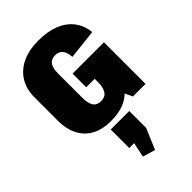

<svg xmlns="http://www.w3.org/2000/svg" viewBox="-308 -819 1282 1282"><g transform="rotate(-45 332.5 -178.0)"><path d="M284 12Q209 12 153.5 -16.5Q98 -45 67 -102Q36 -159 36 -243V-459Q36 -539 70.5 -595Q105 -651 169 -681.5Q233 -712 323 -712Q408 -712 471.5 -687Q535 -662 572.5 -613.5Q610 -565 617 -497L406 -474Q403 -519 385 -541Q367 -563 334 -563Q295 -563 277.5 -538.5Q260 -514 260 -462V-232Q260 -181 277.5 -155Q295 -129 333 -129Q371 -129 389 -155Q407 -181 408 -230L543 -234Q544 -158 515 -102.5Q486 -47 428.5 -17.5Q371 12 284 12ZM408 -206V-346L478 -265H328V-394H624V-1H505ZM419 50V210L357 356L268 330L315 109L409 225H244V50Z"/></g></svg>

Font: Pathway Extreme Condensed Black
Style: Regular
Weight: 900
Width: 3
Version: Version 1.001;gftools[0.9.26]